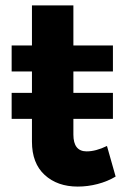

<svg xmlns="http://www.w3.org/2000/svg" viewBox="-20 -682 466 709"><path d="M407 -30Q377 -12 340.5 -2.5Q304 7 267 7Q192 7 145 -36Q98 -79 98 -159V-243H23V-339H98V-418H23V-514H98V-662H251V-514H397V-418H251V-339H397V-243H251V-185Q251 -123 300 -123Q334 -123 375 -143Z"/></svg>

Font: Gontserrat SemiBold
Style: Regular
Weight: 600
Designer: Julieta Ulanovsky
Foundry: Julieta Ulanovsky
Version: Version 6.001